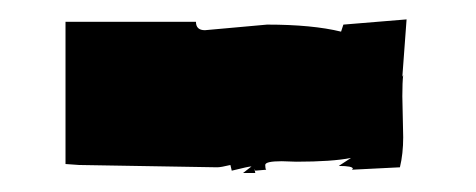

<svg xmlns="http://www.w3.org/2000/svg" viewBox="-20 -150 493 199"><path d="M205.1 23.4 62 21 47.9 20V-127.4H183.1Q183.1 -118.7 192.4 -118.7L256.8 -124.5Q303.7 -124.5 333.5 -117.2L335.9 -124.5L401.4 -129.9L397 -70.3L397.9 -72.3Q397 -64.9 397 -50.3Q397 -50.3 397.9 -7.8Q397.9 9.3 394.5 23.4L344.7 25.9L345.7 24.9Q345.7 22 331.1 22L343.8 13.7Q324.2 17.6 287.1 17.6L272 17.1Q254.9 17.1 254.9 21Q254.9 24.9 255.9 25.9L244.6 26.9L243.7 24.9L244.6 29.3H231.9L240.7 22.5Q237.8 22.5 220.2 26.9L218.8 21Q209 23.4 205.1 23.4Z"/></svg>

Font: Butcherman
Style: Regular
Weight: 400
Version: Version 001.004